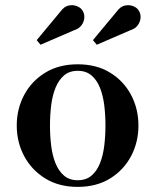

<svg xmlns="http://www.w3.org/2000/svg" viewBox="-20 -721 608 751"><path d="M284 10Q210.5 10 157 -23Q103.5 -56 74.5 -110.5Q45.5 -165 45.5 -230Q45.5 -295 74.5 -349.5Q103.5 -404 157 -436.8Q210.5 -469.5 284 -469.5Q357.5 -469.5 410.8 -436.8Q464 -404 492.8 -349.5Q521.5 -295 521.5 -230Q521.5 -165 492.8 -110.5Q464 -56 410.8 -23Q357.5 10 284 10ZM284 -16Q316.5 -16 337.8 -34Q359 -52 371 -82.2Q383 -112.5 387.8 -151Q392.5 -189.5 392.5 -230Q392.5 -271 387.8 -309.2Q383 -347.5 371 -377.8Q359 -408 337.8 -426Q316.5 -444 284 -444Q251.5 -444 230.5 -426Q209.5 -408 197.2 -377.8Q185 -347.5 180.2 -309.2Q175.5 -271 175.5 -230Q175.5 -189.5 180.2 -151Q185 -112.5 197.2 -82.2Q209.5 -52 230.5 -34Q251.5 -16 284 -16ZM138.5 -546 123.5 -564 217.5 -677Q231 -695.5 248 -699.2Q265 -703 280.2 -697.2Q295.5 -691.5 302.5 -680Q311 -667 309.8 -651Q308.5 -635 298.5 -621.8Q288.5 -608.5 270.5 -603ZM358.5 -546 343.5 -564 437.5 -677Q451 -695.5 468 -699.2Q485 -703 500.2 -697.2Q515.5 -691.5 522.5 -680Q531 -667 529.8 -651Q528.5 -635 518.5 -621.8Q508.5 -608.5 490.5 -603Z"/></svg>

Font: Bodoni Moda 9pt SemiBold
Style: Regular
Weight: 600
Designer: Owen Earl
Foundry: indestructible type
Version: Version 2.005